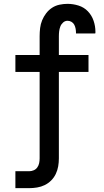

<svg xmlns="http://www.w3.org/2000/svg" viewBox="-20 -763 540 998"><path d="M60 215V127H132Q144 127 155.5 122Q167 117 174 107Q181 97 183.5 85Q186 73 186 60V-389H60V-477H186V-575Q186 -596 188.5 -617Q191 -638 199 -657.5Q207 -677 220 -694Q233 -711 250.5 -722.5Q268 -734 289 -738.5Q310 -743 331 -743Q360 -743 388.5 -734Q417 -725 437 -704Q457 -683 466.5 -655Q476 -627 476 -598Q476 -595 476 -593Q476 -591 475 -589H375Q375 -590 375 -591Q375 -592 375 -593Q375 -603 373 -614Q371 -625 366 -634.5Q361 -644 351.5 -649.5Q342 -655 331 -655Q318 -655 308 -646Q298 -637 293.5 -625Q289 -613 287.5 -600.5Q286 -588 286 -575V-477H440V-389H286V60Q286 81 282.5 101.5Q279 122 270 141Q261 160 246 175Q231 190 212.5 199Q194 208 173 211.5Q152 215 132 215Z"/></svg>

Font: Zed Sans Semibold
Style: Regular
Weight: 600
Designer: Belleve Invis
Foundry: Belleve Invis
Version: Version 1.0.0; ttfautohint (v1.8.4)